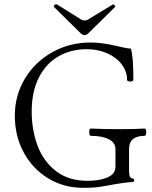

<svg xmlns="http://www.w3.org/2000/svg" viewBox="-20 -878 723 911"><path d="M50.3 -329.1Q50.3 -424.8 97.9 -504.4Q145.5 -584 227.8 -630.1Q310.1 -676.3 408.7 -676.3Q462.9 -676.3 524.9 -661.6Q559.6 -653.8 575.7 -650.6Q591.8 -647.5 600.6 -647.5Q612.8 -612.3 612.8 -500Q612.8 -495.6 608.6 -493.4Q604.5 -491.2 598.6 -491.2Q592.3 -491.2 587.4 -493.2Q582.5 -495.1 583 -498Q583 -539.1 557.6 -572.5Q532.2 -606 488.5 -625.2Q444.8 -644.5 391.1 -644.5Q316.4 -644.5 257.3 -610.6Q198.2 -576.7 164.3 -509.8Q130.4 -442.9 130.4 -348.1Q130.4 -262.7 157.7 -188.2Q185.1 -113.8 244.6 -66.9Q304.2 -20 396.5 -20Q452.1 -20 490 -36.4Q527.8 -52.7 527.8 -86.4V-170.9Q527.8 -200.7 496.8 -217Q465.8 -233.4 410.6 -233.4Q407.2 -233.4 405.3 -238.5Q403.3 -243.7 403.3 -251Q403.3 -258.3 405.3 -263.2Q407.2 -268.1 410.6 -268.1Q466.3 -265.1 550.3 -265.1Q620.1 -265.1 666 -268.1Q669.9 -268.1 671.9 -262.9Q673.8 -257.8 673.8 -250.5Q673.8 -243.2 671.9 -238.3Q669.9 -233.4 666 -233.4Q592.3 -233.4 592.3 -170.9V-67.9Q592.3 -31.2 609.4 -31.2Q616.2 -31.2 616.2 -22.9Q616.2 -19.5 614.5 -17.1Q612.8 -14.6 609.9 -14.6Q598.6 -14.6 565.2 -10Q531.7 -5.4 506.3 -0.5Q456.5 8.8 434.3 11Q412.1 13.2 374.5 13.2Q283.2 13.2 209.2 -31.5Q135.3 -76.2 92.8 -154.3Q50.3 -232.4 50.3 -329.1ZM360.8 -722.2 237.3 -843.8Q234.9 -846.2 234.9 -848.1Q234.9 -851.1 239.3 -854.5Q243.7 -857.9 246.6 -857.9Q248 -857.9 252 -856L365.2 -785.2Q373.5 -780.8 381.3 -780.8Q389.6 -780.8 397.5 -785.2L514.2 -856Q516.1 -856.9 517.6 -856.9Q519.5 -856.9 523.4 -853.5Q525.9 -851.1 526.4 -848.1Q526.9 -845.2 524.9 -843.8L401.4 -722.2Q391.1 -711.4 381.3 -711.4Q371.1 -711.4 360.8 -722.2Z"/></svg>

Font: JuniusX Light
Style: Regular
Weight: 300
Designer: Peter S. Baker
Foundry: Briery Creek Software
Version: Version 1.008